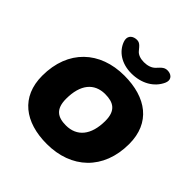

<svg xmlns="http://www.w3.org/2000/svg" viewBox="-235 -1095 1290 1290"><g transform="rotate(45 410.0 -450.0)"><path d="M404 12C635 12 796 -134 796 -380C796 -580 657 -682 448 -682C218 -682 58 -537 58 -291C58 -91 196 12 404 12ZM407 -167C329 -167 281 -197 281 -295C281 -431 342 -503 445 -503C523 -503 573 -474 573 -376C573 -240 510 -167 407 -167ZM470 -725C567 -725 643 -770 676 -842C693 -879 674 -906 639 -911C603 -916 588 -898 561 -869C542 -848 511 -838 477 -838C444 -838 416 -848 401 -866C375 -897 363 -916 327 -911C292 -906 270 -880 285 -839C310 -771 378 -725 470 -725Z"/></g></svg>

Font: SN Pro Black
Style: Italic
Weight: 900
Italic angle: -9°
Designer: Tobias Whetton
Foundry: Supernotes
Version: Version 1.001;Glyphs 3.2 (3249)